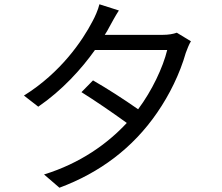

<svg xmlns="http://www.w3.org/2000/svg" viewBox="-20 -834 1040 898"><path d="M849 -587C855 -603 864 -627 873 -641L807 -681C790 -675 768 -671 741 -671H470C478 -683 485 -695 491 -707C501 -725 519 -759 536 -785L445 -814C439 -788 423 -753 413 -735C366 -644 264 -494 92 -387L159 -335C271 -412 360 -510 424 -600H762C742 -518 691 -410 626 -323C556 -372 481 -420 415 -458L361 -403C425 -363 501 -311 573 -259C483 -162 355 -70 186 -18L258 44C446 -26 601 -141 715 -307C773 -391 821 -489 849 -587Z"/></svg>

Font: DAIFUKU Sans JP
Style: Regular
Weight: 400
Designer: Original font ‘Source Han Sans JP’ : Ryoko NISHIZUKA  (kana, bopomofo & ideographs); Paul D. Hunt (Latin, Greek & Cyrill
Foundry: Daifuku
Version: Version 1.001